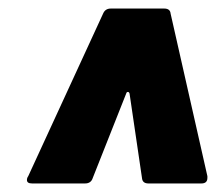

<svg xmlns="http://www.w3.org/2000/svg" viewBox="-20 -720 513 449"><path d="M43 -299Q43 -304 46 -308L221 -688Q226 -700 239 -700H364Q378 -700 379 -688L465 -308V-304Q465 -291 451 -291H327Q313 -291 312 -304L283 -501Q282 -505 279 -505Q276 -505 275 -501L197 -304Q193 -291 179 -291H55Q43 -291 43 -299Z"/></svg>

Font: Barlow Black
Style: Italic
Weight: 900
Italic angle: -7°
Designer: Jeremy Tribby
Foundry: Tribby Type
Version: Version 1.408